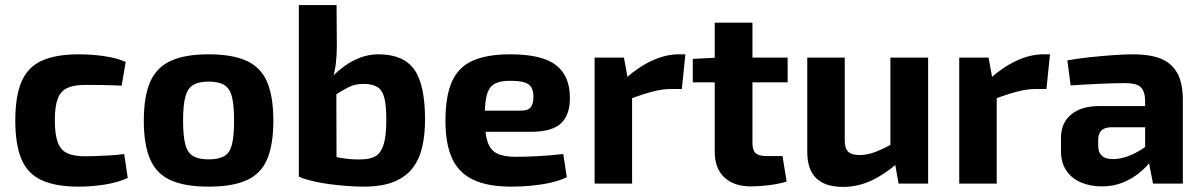

<svg xmlns="http://www.w3.org/2000/svg" viewBox="-20 -720 4715 753"><path d="M290 -507Q317 -507 349 -504.5Q381 -502 413.5 -495.5Q446 -489 473 -477L457 -384Q417 -386 380.5 -386.5Q344 -387 315 -387Q270 -387 244 -375Q218 -363 206.5 -333Q195 -303 195 -248Q195 -193 206.5 -162Q218 -131 244 -119Q270 -107 315 -107Q331 -107 356 -108Q381 -109 410 -110.5Q439 -112 467 -116L481 -22Q441 -4 390 4Q339 12 289 12Q198 12 143 -13.5Q88 -39 64 -96Q40 -153 40 -248Q40 -343 64.5 -400Q89 -457 144 -482Q199 -507 290 -507Z M798 -507Q891 -507 947 -481.5Q1003 -456 1027.5 -399Q1052 -342 1052 -246Q1052 -152 1027.5 -95Q1003 -38 947 -13Q891 12 798 12Q706 12 650 -13Q594 -38 569 -95Q544 -152 544 -246Q544 -342 569 -399Q594 -456 650 -481.5Q706 -507 798 -507ZM798 -400Q760 -400 738 -387Q716 -374 707 -341Q698 -308 698 -246Q698 -186 707 -153Q716 -120 738 -107.5Q760 -95 798 -95Q837 -95 859 -107.5Q881 -120 889.5 -153Q898 -186 898 -246Q898 -308 889.5 -341Q881 -374 859 -387Q837 -400 798 -400Z M1464 -507Q1562 -507 1604.5 -447.5Q1647 -388 1647 -251Q1647 -194 1636.5 -146Q1626 -98 1599.5 -62.5Q1573 -27 1526 -7.5Q1479 12 1404 12Q1378 12 1344 9.5Q1310 7 1274.5 2.5Q1239 -2 1207 -9.5Q1175 -17 1152 -27L1270 -112Q1289 -106 1312 -101.5Q1335 -97 1359 -95.5Q1383 -94 1401 -95Q1436 -96 1456 -109.5Q1476 -123 1485.5 -156.5Q1495 -190 1495 -250Q1495 -305 1487.5 -335.5Q1480 -366 1460.5 -378.5Q1441 -391 1405 -391Q1372 -391 1345 -377Q1318 -363 1285 -341L1274 -410Q1300 -438 1330 -460Q1360 -482 1394 -494.5Q1428 -507 1464 -507ZM1300 -700 1301 -540Q1301 -506 1297.5 -474.5Q1294 -443 1285 -413L1299 -400L1300 -20L1152 -27V-700Z M1981 -507Q2106 -507 2160.5 -464.5Q2215 -422 2215 -338Q2216 -271 2181 -237Q2146 -203 2060 -203H1784V-286H2020Q2053 -286 2062.5 -300.5Q2072 -315 2072 -341Q2072 -376 2052.5 -389.5Q2033 -403 1986 -403Q1945 -404 1922 -392.5Q1899 -381 1890 -350Q1881 -319 1881 -260Q1881 -198 1892 -164.5Q1903 -131 1929.5 -118Q1956 -105 2003 -105Q2037 -105 2087.5 -107.5Q2138 -110 2189 -116L2203 -25Q2174 -11 2137 -3Q2100 5 2061 8.5Q2022 12 1986 12Q1892 12 1835 -15.5Q1778 -43 1752.5 -100Q1727 -157 1727 -246Q1727 -343 1752.5 -400Q1778 -457 1834 -482Q1890 -507 1981 -507Z M2427 -494 2445 -396 2459 -383V0H2312V-494ZM2668 -507 2654 -371H2613Q2578 -371 2540 -361Q2502 -351 2444 -330L2434 -413Q2486 -459 2539 -483Q2592 -507 2642 -507Z M2931 -631V-158Q2931 -131 2943.5 -119.5Q2956 -108 2985 -108H3049L3065 -8Q3047 -2 3021 2.5Q2995 7 2969 9Q2943 11 2925 11Q2858 11 2820.5 -24.5Q2783 -60 2783 -125V-631ZM3069 -494V-397H2697V-489L2793 -494Z M3293 -494V-169Q3293 -138 3306.5 -125Q3320 -112 3350 -112Q3381 -112 3411.5 -123.5Q3442 -135 3488 -160L3499 -79Q3445 -33 3393.5 -10Q3342 13 3286 13Q3146 13 3146 -124V-494ZM3620 -494V0H3504L3487 -97L3472 -111V-494Z M3857 -494 3875 -396 3889 -383V0H3742V-494ZM4098 -507 4084 -371H4043Q4008 -371 3970 -361Q3932 -351 3874 -330L3864 -413Q3916 -459 3969 -483Q4022 -507 4072 -507Z M4426 -507Q4488 -507 4531 -490.5Q4574 -474 4596.5 -434.5Q4619 -395 4619 -327V0H4502L4481 -107L4471 -122V-327Q4470 -363 4453.5 -378.5Q4437 -394 4392 -394Q4353 -394 4296 -391.5Q4239 -389 4179 -385L4166 -483Q4202 -490 4248.5 -495Q4295 -500 4342 -503.5Q4389 -507 4426 -507ZM4558 -304 4557 -221H4337Q4310 -220 4298.5 -207Q4287 -194 4287 -172V-148Q4287 -123 4301 -109.5Q4315 -96 4346 -96Q4372 -96 4402.5 -107Q4433 -118 4463 -138Q4493 -158 4517 -185V-121Q4508 -106 4490 -83.5Q4472 -61 4445 -39.5Q4418 -18 4382 -3.5Q4346 11 4300 11Q4256 11 4219.5 -4.5Q4183 -20 4162 -51Q4141 -82 4141 -128V-179Q4141 -238 4181 -271Q4221 -304 4291 -304Z"/></svg>

Font: Exo 2
Style: Bold
Weight: 700
Designer: Natanael Gama
Foundry: Natanael Gama
Version: Version 2.010